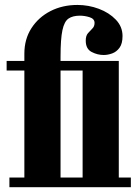

<svg xmlns="http://www.w3.org/2000/svg" viewBox="-20 -776 576 796"><path d="M19 0V-40H81V-483.5H7.5V-523.5H81V-553.5Q81 -613.5 110.2 -659Q139.5 -704.5 189.2 -730Q239 -755.5 301 -755.5Q347 -755.5 389.8 -739.5Q432.5 -723.5 460.2 -694.5Q488 -665.5 488 -626.5Q488 -595 475.5 -578Q463 -561 445 -554.5Q427 -548 410 -548Q383.5 -548 359.5 -560.8Q335.5 -573.5 335.5 -607.5Q335.5 -628 344.8 -638.5Q354 -649 363 -657.8Q372 -666.5 372 -681Q372 -698 351.8 -704.5Q331.5 -711 311 -711Q281.5 -711 264 -699Q246.5 -687 238.8 -650.8Q231 -614.5 231 -541V-523.5H472.5V-40H522.5V0ZM322.5 -40V-483.5H231V-40Z"/></svg>

Font: Imbue 10pt Black
Style: Regular
Weight: 900
Designer: Tyler Finck
Foundry: Etcetera Type Company
Version: Version 1.102; ttfautohint (v1.8.3)